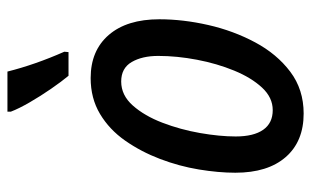

<svg xmlns="http://www.w3.org/2000/svg" viewBox="-176 -630 816 503"><g transform="rotate(-90 231.5 -378.0)"><path d="M186 10Q113 10 72 -37Q31 -84 31 -169Q31 -213 39.5 -264.5Q48 -316 67 -366Q86 -416 115 -457.5Q144 -499 185 -523.5Q226 -548 279 -548Q351 -548 392 -500.5Q433 -453 433 -368Q433 -306 418 -240Q403 -174 372.5 -117Q342 -60 295.5 -25Q249 10 186 10ZM195 -71Q228 -71 254 -99Q280 -127 298.5 -172Q317 -217 327 -269.5Q337 -322 337 -371Q337 -413 321 -440.5Q305 -468 270 -468Q234 -468 207 -437.5Q180 -407 162 -360Q144 -313 135 -261.5Q126 -210 126 -168Q126 -121 143.5 -96Q161 -71 195 -71ZM285 -606Q270 -624 251 -651.5Q232 -679 215.5 -707.5Q199 -736 191 -757V-766H296Q314 -694 348 -617L347 -606Z"/></g></svg>

Font: Noto Sans Condensed Medium
Style: Italic
Weight: 500
Width: 3
Italic angle: -12°
Designer: Monotype Design Team
Foundry: Monotype Imaging Inc.
Version: Version 2.013; ttfautohint (v1.8.4.7-5d5b)